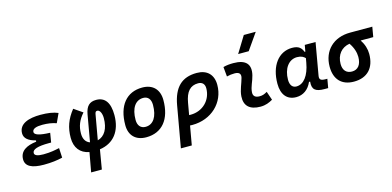

<svg xmlns="http://www.w3.org/2000/svg" viewBox="-86 -1335 4288 2099"><g transform="rotate(-15 2057.5 -285.0)"><path d="M258.3 9.8C341.8 9.8 413.6 0.5 469.2 -13.7L463.4 -123C418 -113.8 364.7 -101.1 281.7 -101.1C214.8 -101.1 181.6 -114.7 181.6 -142.6C181.6 -183.6 244.1 -204.1 370.1 -204.1H395.5L413.1 -310.1C293 -314 237.8 -332.5 237.8 -364.7C237.8 -402.3 285.6 -416.5 352.1 -416.5C411.6 -416.5 463.4 -408.7 509.8 -392.1L557.6 -495.6C507.3 -517.1 442.4 -527.3 360.8 -527.3C229 -527.3 114.3 -492.2 114.3 -382.8C114.3 -328.1 156.7 -290.5 242.2 -269.5L239.7 -255.4C132.3 -242.7 51.3 -201.7 51.3 -105C51.3 -27.8 120.1 9.8 258.3 9.8Z M854.5 224.6 891.6 5.4C1049.8 -17.1 1141.6 -132.8 1141.6 -315.4C1141.6 -456.1 1090.3 -527.3 990.2 -527.3C915 -527.3 876 -488.3 859.9 -399.9L806.6 -96.2C761.2 -111.3 735.8 -152.3 735.8 -213.4C735.8 -296.9 762.2 -362.3 822.3 -430.7L723.6 -498.5C647.9 -403.8 615.2 -312.5 615.2 -197.3C615.2 -86.9 670.9 -14.2 773.4 4.9L733.4 224.6ZM894.5 -95.7 944.8 -379.4C948.7 -400.9 956.5 -409.7 971.2 -409.7C1002.9 -409.7 1021 -362.8 1021 -314C1021 -194.3 974.6 -116.2 894.5 -95.7Z M1417 9.8C1595.7 9.8 1701.2 -118.2 1701.2 -335C1701.2 -456.1 1630.9 -527.3 1511.7 -527.3C1333 -527.3 1227.5 -397.5 1227.5 -177.7C1227.5 -60.1 1297.9 9.8 1417 9.8ZM1438.5 -102.5C1383.3 -102.5 1351.1 -140.1 1351.1 -203.6C1351.1 -336.4 1404.3 -415 1493.7 -415C1546.9 -415 1577.6 -377.4 1577.6 -314C1577.6 -181.2 1525.9 -102.5 1438.5 -102.5Z M2128.9 -527.3C1959 -527.3 1865.7 -437 1831.1 -240.7L1749 224.6H1872.6L1910.6 8.8C1919.4 9.3 1928.2 9.8 1937.5 9.8C2152.3 9.8 2313.5 -142.1 2313.5 -343.8C2313.5 -460 2245.1 -527.3 2128.9 -527.3ZM1953.6 -236.3C1974.6 -358.4 2025.4 -414.1 2114.3 -414.1C2160.6 -414.1 2187.5 -386.7 2187.5 -338.9C2187.5 -204.6 2084.5 -103 1948.2 -103C1941.9 -103 1936 -103 1930.2 -103.5Z M2815.4 -129.4C2781.7 -109.9 2761.2 -102.5 2729 -102.5C2679.7 -102.5 2655.3 -124 2658.2 -166.5C2662.6 -231 2695.3 -278.8 2710.9 -345.2C2740.2 -465.3 2683.6 -527.3 2543.9 -527.3C2505.4 -527.3 2466.8 -524.4 2428.7 -513.7L2439 -404.3C2468.8 -412.1 2498.5 -415.5 2528.3 -415.5C2579.1 -415.5 2600.1 -392.6 2588.9 -349.1C2574.2 -290.5 2539.1 -224.1 2534.7 -153.3C2527.8 -46.4 2587.9 9.8 2710 9.8C2767.1 9.8 2809.1 -8.3 2849.1 -31.2ZM2620.6 -609.4H2740.2L2869.6 -794.9H2734.4Z M3336.9 -444.3H3329.1C3310.1 -490.7 3283.2 -522.5 3206.5 -522.5C3053.2 -522.5 2951.2 -387.2 2951.2 -184.1C2951.2 -60.5 3010.3 10.3 3113.8 10.3C3192.4 10.3 3255.4 -34.7 3290 -114.7H3302.7C3293.9 -27.3 3329.6 4.9 3434.6 4.9H3475.1L3492.7 -96.2H3473.6C3414.1 -96.2 3401.4 -113.3 3408.7 -154.8L3472.2 -517.6H3350.1ZM3232.4 -410.2C3280.3 -410.2 3306.6 -393.6 3324.7 -374.5L3315.9 -325.7C3291 -183.6 3227.5 -102.1 3145.5 -102.1C3100.6 -102.1 3074.2 -136.2 3074.2 -196.3C3074.2 -321.8 3137.7 -410.2 3232.4 -410.2Z M3767.1 9.8C3918.5 9.8 4005.4 -81.5 4005.4 -240.2C4005.4 -295.4 3988.3 -352.5 3952.6 -405.8H4095.2L4114.7 -519H3863.8C3675.3 -519 3550.8 -398.4 3550.8 -215.8C3550.8 -72.3 3629.4 9.8 3767.1 9.8ZM3825.7 -403.3C3864.7 -347.2 3881.8 -289.6 3881.8 -240.2C3881.8 -152.8 3842.8 -102.5 3774.4 -102.5C3710.9 -102.5 3674.3 -143.6 3674.3 -213.9C3674.3 -317.4 3733.4 -388.7 3825.7 -403.3Z"/></g></svg>

Font: Cascadia Code SemiBold
Style: Italic
Weight: 600
Italic angle: -10°
Monospace: yes
Designer: Aaron Bell
Foundry: Saja Typeworks
Version: Version 2404.023